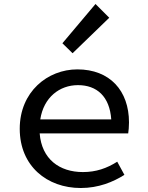

<svg xmlns="http://www.w3.org/2000/svg" viewBox="-20 -929 740 963"><path d="M528 -840 459 -909 293 -712 344 -662ZM627 -315C627 -474 531 -581 368 -581C219 -581 79 -469 79 -283C79 -96 216 14 385 14C474 14 547 -16 604 -52L568 -118C516 -85 462 -66 396 -66C278 -66 189 -131 179 -260H623C625 -273 627 -294 627 -315ZM371 -502C466 -502 530 -445 538 -330H182C199 -441 279 -502 371 -502Z"/></svg>

Font: Kawkab Mono Light
Style: Bold
Weight: 400
Monospace: yes
Designer: Abdullah Arif
Foundry: Abdullah Arif
Version: Version 1.000;PS 000.500;hotconv 1.0.88;makeotf.lib2.5.64775